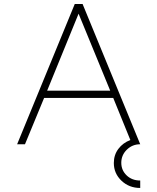

<svg xmlns="http://www.w3.org/2000/svg" viewBox="-20 -716 780 953"><path d="M676 180V217Q621 217 583 181Q545 145 545 93Q545 53 567.5 23Q590 -7 627 -21L542 -230H199L104 0H65L351 -696H390L676 0Q637 0 609.5 27Q582 54 582 92Q582 129 608.5 154.5Q635 180 676 180ZM527 -266 370 -648 214 -266Z"/></svg>

Font: M Major Mono Display
Style: Regular
Weight: 400
Designer: Emre Parlak
Foundry: Emre Parlak
Version: Version 2.000; ttfautohint (v1.8) -l 8 -r 50 -G 200 -x 14 -D